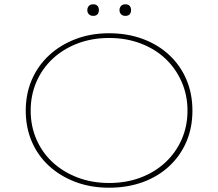

<svg xmlns="http://www.w3.org/2000/svg" viewBox="-20 -865 1017 895"><path d="M488 10Q403 10 331.5 -17Q260 -44 208 -92Q156 -140 128 -205.5Q100 -271 100 -349Q100 -427 128 -492.5Q156 -558 208 -606.5Q260 -655 331.5 -682.5Q403 -710 488 -710Q574 -710 645.5 -683.5Q717 -657 769 -608.5Q821 -560 849 -494Q877 -428 877 -349Q877 -270 849 -204.5Q821 -139 769 -90.5Q717 -42 645.5 -16Q574 10 488 10ZM489 -12Q569 -12 636 -37.5Q703 -63 751.5 -108.5Q800 -154 827 -215.5Q854 -277 854 -349Q854 -421 827 -483Q800 -545 751.5 -591Q703 -637 635.5 -662.5Q568 -688 489 -688Q409 -688 342 -662.5Q275 -637 226 -591.5Q177 -546 150 -484Q123 -422 123 -349Q123 -277 150 -215Q177 -153 226 -108Q275 -63 342 -37.5Q409 -12 489 -12ZM564 -791Q552 -791 544.5 -798.5Q537 -806 537 -818Q537 -829 544 -837Q551 -845 564 -845Q578 -845 584.5 -837.5Q591 -830 591 -818Q591 -806 584.5 -798.5Q578 -791 564 -791ZM414 -791Q402 -791 394.5 -798.5Q387 -806 387 -818Q387 -829 394 -837Q401 -845 414 -845Q428 -845 434.5 -837.5Q441 -830 441 -818Q441 -806 434.5 -798.5Q428 -791 414 -791Z"/></svg>

Font: Lexend Giga Thin
Style: Regular
Weight: 250
Version: Version 1.007